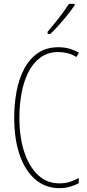

<svg xmlns="http://www.w3.org/2000/svg" viewBox="-20 -970 455 1000"><path d="M285 -699Q229 -699 190 -670Q151 -641 127 -592.5Q103 -544 92 -483Q81 -422 81 -357Q81 -255 106.5 -178Q132 -101 178.5 -58Q225 -15 289 -15Q323 -15 349 -24.5Q375 -34 390 -43V-16Q371 -5 344.5 2.5Q318 10 289 10Q218 10 165 -34.5Q112 -79 83 -161.5Q54 -244 54 -358Q54 -429 66.5 -495Q79 -561 106.5 -612.5Q134 -664 178 -694Q222 -724 285 -724Q341 -724 391 -696L378 -673Q354 -688 329.5 -693.5Q305 -699 285 -699ZM369 -943Q353 -919 330.5 -891Q308 -863 285 -837.5Q262 -812 242 -793H228V-805Q262 -845 288 -878Q314 -911 339 -950H369Z"/></svg>

Font: Noto Sans Hebrew ExtraCondensed Thin
Style: Regular
Weight: 100
Width: 2
Designer: Monotype Design Team
Foundry: Monotype Imaging Inc.
Version: Version 2.004; ttfautohint (v1.8.4.7-5d5b)